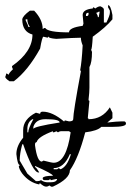

<svg xmlns="http://www.w3.org/2000/svg" viewBox="-67 -715 501 734"><path d="M346.2 -695.3Q356 -695.3 362.8 -657.7V-641.1Q337.4 -610.4 287.6 -574.7Q284.7 -524.9 281.2 -524.9L284.7 -516.6Q284.7 -476.1 274.9 -458.5V-379.4Q274.9 -362.3 271.5 -334Q271.5 -329.6 274.9 -329.6L268.6 -263.2Q271.5 -263.2 271.5 -259.3Q323.7 -259.3 353 -304.7L362.8 -284.2V-263.2L343.3 -246.6Q381.3 -251 398.4 -251H408.2Q414.6 -249.5 414.6 -242.2Q414.6 -230 362.8 -230H320.3Q305.7 -214.8 258.8 -209Q232.9 -110.4 200.2 -64Q200.2 -31.7 135.3 -1.5H128.4L122.1 -5.9Q116.2 -1.5 108.9 -1.5Q100.6 -1.5 86.4 -14.2Q83 -14.2 83 -9.8Q44.9 -17.1 18.1 -51.3Q4.9 -69.8 4.9 -80.6Q8.3 -80.6 8.3 -84.5Q0 -84.5 -4.4 -126Q-4.4 -157.2 21.5 -188.5V-217.3Q21.5 -259.3 70.3 -284.2L86.4 -279.8Q86.4 -288.1 96.2 -288.1Q133.3 -288.1 177.2 -251Q180.7 -251 180.7 -254.9L196.8 -251Q212.9 -251 212.9 -259.3Q212.9 -285.6 242.2 -441.9Q242.2 -445.8 239.3 -445.8Q245.6 -477.5 249 -541.5Q242.2 -558.1 242.2 -570.8Q219.2 -570.8 147.9 -566.4Q118.7 -568.8 118.7 -574.7Q115.7 -574.7 115.7 -570.8L99.1 -574.7Q94.2 -574.7 86.4 -529.3Q39.6 -444.8 -14.2 -404.3H-30.8Q-46.9 -415.5 -46.9 -420.9Q-43.5 -429.2 -43.5 -433.6H-40.5L-33.7 -429.2Q-33.7 -435.1 -17.6 -450.2L-21 -458.5V-462.4Q57.1 -517.1 57.1 -583Q18.1 -593.8 18.1 -641.1Q20 -654.3 47.4 -674.3H63.5Q96.2 -640.1 96.2 -604L102.5 -607.9H106Q116.2 -591.3 196.8 -591.3Q196.8 -609.4 249 -616.2L252 -624.5Q252 -628.4 249 -657.7Q249 -678.7 287.6 -682.6Q287.6 -687 291 -687L297.4 -682.6Q308.1 -690.9 316.9 -690.9Q330.1 -685.1 330.1 -678.7V-628.9H339.8Q353 -656.2 353 -666V-674.3L346.2 -687ZM300.8 -666Q307.1 -656.2 307.1 -649.4H310.5L314 -670.4H310.5Q304.2 -666 300.8 -666ZM261.7 -657.7V-653.8H265.1Q271.5 -653.8 271.5 -662.1V-666H268.6Q261.7 -665 261.7 -657.7ZM31.2 -641.1V-637.2Q41 -617.7 41 -612.3H47.4Q37.6 -624.5 37.6 -641.1ZM37.6 -221.7V-209H41Q41 -223.1 60.5 -259.3H57.1Q37.6 -248.5 37.6 -221.7ZM60.5 -230V-221.7Q60.5 -231 161.1 -246.6Q161.1 -259.3 108.9 -259.3H106Q69.8 -259.3 60.5 -230ZM66.9 -163.6V-159.2Q75.2 -97.2 92.8 -97.2L99.1 -101.1Q130.4 -92.8 138.2 -92.8Q186.5 -92.8 203.1 -209L196.8 -213.4H167.5Q160.2 -213.4 154.8 -209L147.9 -213.4Q142.6 -209 135.3 -209V-213.4Q78.6 -192.4 73.2 -171.9Q66.9 -170.4 66.9 -163.6ZM18.1 -163.6Q8.3 -127 8.3 -101.1L37.6 -51.3L70.3 -22.5H76.7Q84 -22.5 89.8 -26.4Q101.6 -18.1 115.7 -18.1H125.5Q149.4 -18.1 151.4 -30.8H147.9L128.4 -26.4Q125.5 -26.4 125.5 -30.8L118.7 -26.4H102.5Q96.2 -26.4 96.2 -34.7Q100.1 -43 135.3 -43Q135.3 -50.3 66.9 -80.6V-76.2Q71.3 -76.2 83 -55.7H80.1Q58.6 -55.7 21.5 -163.6ZM200.2 -126Q177.7 -72.3 138.2 -72.3V-67.9H151.4L157.7 -72.3L164.6 -67.9Q189 -77.6 203.1 -122.1V-126Z"/></svg>

Font: Otrack
Style: Regular
Weight: 400
Designer: Sodina
Foundry: Sodina
Version: Version 2.10 June 16, 2016